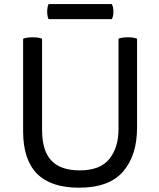

<svg xmlns="http://www.w3.org/2000/svg" viewBox="-20 -876 764 920"><path d="M181.6 -690.4Q174.8 -693.4 164.1 -695.3Q153.3 -697.3 136.7 -697.3Q120.1 -697.3 109.4 -695.3Q97.7 -693.4 90.8 -690.4Q90.8 -668 90.8 -625Q90.8 -530.3 90.8 -247.1Q90.8 -111.3 157.2 -43.9Q223.6 23.4 358.4 23.4Q503.9 23.4 570.3 -54.7Q636.7 -131.8 636.7 -264.6Q636.7 -406.2 636.7 -690.4Q629.9 -693.4 620.1 -695.3Q609.4 -697.3 592.8 -697.3Q576.2 -697.3 565.4 -695.3Q554.7 -693.4 547.9 -690.4Q547.9 -545.9 547.9 -257.8Q547.9 -168.9 503.9 -114.3Q460 -59.6 362.3 -59.6Q270.5 -59.6 226.6 -106.4Q181.6 -152.3 181.6 -254.9Q181.6 -400.4 181.6 -690.4ZM212.9 -856.4Q209 -849.6 208 -840.8Q206.1 -831.1 206.1 -820.3Q206.1 -808.6 208 -799.8Q209 -790 212.9 -784.2Q314.5 -784.2 515.6 -784.2Q519.5 -790 521.5 -799.8Q523.4 -808.6 523.4 -820.3Q523.4 -831.1 521.5 -840.8Q519.5 -849.6 515.6 -856.4Q415 -856.4 212.9 -856.4Z"/></svg>

Font: cl
Style: Regular
Weight: 400
Designer: Mitja Miklavcic
Version: Version 1.0